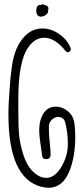

<svg xmlns="http://www.w3.org/2000/svg" viewBox="-20 -880 397 911"><path d="M67 -374V-413Q67 -592 116 -658Q147 -701 190 -701Q241 -701 292 -637Q297 -632 302 -632Q307 -632 311.5 -636.5Q316 -641 316 -647Q316 -651 315 -652Q300 -691 261.5 -718Q223 -745 181 -745Q116 -745 74 -678Q43 -630 34 -545Q30 -522 27 -475Q20 -392 20 -337Q20 -35 175 6Q200 11 210 11Q279 11 311 -72Q337 -140 337 -227Q337 -280 330.5 -307.5Q324 -335 300 -354Q274 -374 245 -374Q207 -374 186.5 -342Q166 -310 166 -262Q166 -234 175 -176L180 -141Q181 -125 198 -125Q220 -125 220 -146Q220 -169 216 -204Q212 -237 212 -262V-283Q213 -300 226.5 -312.5Q240 -325 256 -325Q283 -325 290 -297Q302 -249 302 -197Q302 -140 271 -88Q240 -36 200 -36Q167 -36 136.5 -66Q106 -96 90 -148Q75 -197 71 -235.5Q67 -274 67 -345ZM208 -831Q212 -840 207.5 -847.5Q203 -855 193 -855Q183 -864 173 -856Q164 -859 158 -851Q152 -843 152 -830Q152 -801 175 -801Q187 -801 199 -810.5Q211 -820 208 -831Z"/></svg>

Font: Neythal
Style: Regular
Weight: 400
Designer: Tharique Azeez
Foundry: Tharique Azeez
Version: Version 0.44